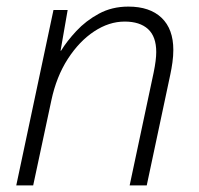

<svg xmlns="http://www.w3.org/2000/svg" viewBox="-20 -562 603 582"><path d="M29.3 0 142.1 -531.7H185.1L163.6 -408.2H165Q182.6 -437 211.4 -468Q240.2 -499 279.8 -520.5Q319.3 -542 369.1 -542Q434.1 -542 469.7 -508.1Q505.4 -474.1 505.4 -410.6Q505.4 -392.6 502.7 -373Q500 -353.5 496.1 -335.4L424.8 0H373L445.8 -342.3Q453.6 -380.4 453.6 -404.3Q453.6 -451.2 428.7 -473.9Q403.8 -496.6 357.9 -496.6Q310.5 -496.6 265.4 -466.8Q220.2 -437 185.5 -383.3Q150.9 -329.6 135.7 -257.8L80.6 0Z"/></svg>

Font: Open Sans Light
Style: Italic
Weight: 300
Italic angle: -12°
Designer: Monotype Design Team
Foundry: Monotype Imaging Inc.
Version: Version 3.003; ttfautohint (v1.8.4)